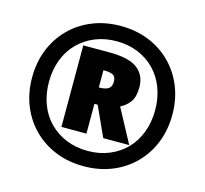

<svg xmlns="http://www.w3.org/2000/svg" viewBox="-105 -843 1035 971"><g transform="rotate(15 412.0 -357.0)"><path d="M253 -153V-580H389Q493 -580 537.5 -545.5Q582 -511 582 -448Q582 -397 562 -370.5Q542 -344 513 -330L608 -153H472L401 -309H384V-153ZM389 -395Q418 -395 434 -405.5Q450 -416 450 -443Q450 -469 434 -477Q418 -485 390 -485H384V-395ZM412 10Q332 10 265 -17Q198 -44 148.5 -93.5Q99 -143 72 -210Q45 -277 45 -357Q45 -437 72 -504Q99 -571 148.5 -620.5Q198 -670 265 -697Q332 -724 412 -724Q492 -724 559 -697Q626 -670 675.5 -620.5Q725 -571 752 -504Q779 -437 779 -357Q779 -277 752 -210Q725 -143 675.5 -93.5Q626 -44 559 -17Q492 10 412 10ZM412 -70Q473 -70 524 -91Q575 -112 612 -150Q649 -188 669 -241Q689 -294 689 -357Q689 -420 669 -473Q649 -526 612 -564Q575 -602 524 -623Q473 -644 412 -644Q350 -644 299 -623Q248 -602 210.5 -564Q173 -526 153 -473Q133 -420 133 -357Q133 -294 153 -241Q173 -188 210.5 -150Q248 -112 299 -91Q350 -70 412 -70Z"/></g></svg>

Font: Noto Sans Khmer Black
Style: Regular
Weight: 900
Version: Version 2.003